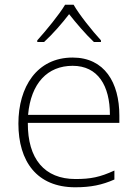

<svg xmlns="http://www.w3.org/2000/svg" viewBox="-20 -784 585 814"><path d="M292 -764H256C231 -722 175 -654 138 -613V-606H167C204 -640 244 -686 273 -724C303 -686 342 -640 378 -606H408V-613C371 -653 316 -722 292 -764ZM288 -540C136 -540 58 -415 58 -260C58 -100 136 10 299 10C365 10 413 0 465 -23V-61C404 -33 365 -25 300 -25C169 -25 97 -110 98 -263H486V-294C486 -434 423 -540 288 -540ZM288 -505C395 -505 446 -421 446 -297H99C111 -432 182 -505 288 -505Z"/></svg>

Font: Noto Sans Thai Looped ExtraLight
Style: Regular
Weight: 200
Designer: Sasikarn Vongin, Ben Mitchell
Foundry: The Fontpad Ltd
Version: Version 1.001